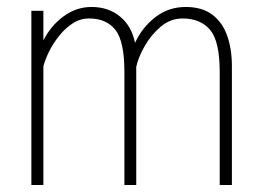

<svg xmlns="http://www.w3.org/2000/svg" viewBox="-20 -531 750 551"><path d="M70 0V-500H104.5V-415Q126 -457.5 162.5 -484.2Q199 -511 243 -511Q291 -511 324.5 -483.5Q358 -456 367.5 -408Q388 -452.5 425.8 -481.8Q463.5 -511 513 -511Q560.5 -511 589.8 -488.5Q619 -466 632.2 -427.8Q645.5 -389.5 645.5 -341.5V0H610.5V-324.5Q610.5 -413 582.8 -445.5Q555 -478 504 -478Q469 -478 441 -454.2Q413 -430.5 394.8 -398Q376.5 -365.5 371 -339V0H337V-324.5Q337 -413 311 -445.5Q285 -478 236 -478Q210 -478 188 -463.5Q166 -449 148.8 -427Q131.5 -405 120.2 -381.8Q109 -358.5 104.5 -340.5V0Z"/></svg>

Font: League Mono Thin
Style: Regular
Weight: 100
Width: 6
Designer: Tyler Finck
Foundry: The League of Moveable Type / Tyler Finck
Version: Version 2.300;RELEASE